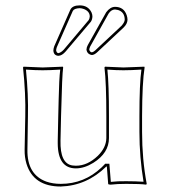

<svg xmlns="http://www.w3.org/2000/svg" viewBox="-20 -678 631 708"><path d="M372.1 -64Q299.8 6.8 204.1 9.8Q103.5 9.8 77.6 -74.2Q70.3 -98.6 70.8 -126L73.2 -249Q75.2 -332 64.9 -429.2L66.9 -432.1Q68.4 -432.1 137.2 -429.2L211.9 -432.1L212.9 -429.2Q209 -402.3 205.6 -265.1Q205.1 -256.3 205.1 -249L203.1 -159.2Q201.2 -75.2 246.6 -67.9Q252.9 -66.9 259.8 -66.9Q302.7 -66.9 340.8 -103.5Q371.6 -133.8 372.1 -168.9V-249Q372.1 -373.5 365.2 -429.2L367.2 -432.1Q368.7 -432.1 435.1 -429.2L512.2 -432.1L513.2 -429.2Q504.4 -375 503.9 -249V-191.9Q503.9 -91.3 521 0L519 2.9Q499.5 0 445.3 0Q411.6 0 388.2 2.9Q379.4 2.9 378.9 0L374 -64ZM320.8 -617.2Q320.3 -605.5 314.9 -597.7L222.7 -488.8Q208.5 -472.2 194.8 -472.2Q177.7 -473.6 176.8 -492.2Q177.2 -500 180.2 -507.8L239.3 -642.1Q247.1 -658.2 273.9 -658.2Q304.7 -658.2 317.4 -632.3Q320.8 -624.5 320.8 -617.2ZM450.2 -605Q449.7 -589.8 435.5 -576.2L337.4 -484.4Q327.6 -475.6 318.8 -475.1Q301.3 -478 298.8 -495.1Q299.3 -503.9 303.7 -511.7L371.6 -632.8Q386.2 -652.3 403.8 -652.8Q437 -652.8 447.3 -621.6Q450.2 -612.8 450.2 -605ZM364.7 -70.8 367.7 -74.2H383.3L388.7 -7.3Q414.6 -10.3 445.3 -9.8Q479.5 -9.8 509.3 -7.8Q494.1 -98.6 494.1 -191.9V-249Q494.1 -370.6 501.5 -421.4Q462.4 -418.9 435.1 -418.9Q407.7 -418.9 376 -421.4Q381.8 -367.2 381.8 -249V-168.9Q381.8 -113.8 324.2 -77.6Q291 -57.1 259.8 -57.1Q193.4 -57.1 192.9 -149.4Q192.9 -154.8 192.9 -159.2L194.8 -249.5Q195.8 -271.5 196.3 -310.5Q197.8 -387.2 202.1 -421.4Q165 -418.9 137.2 -418.9Q109.9 -418.9 75.7 -421.4Q85 -329.1 83 -249L81.1 -126Q79.6 -34.2 150.9 -8.3Q174.8 0 204.1 0Q290.5 0 354.5 -60.5Q360.4 -65.9 364.7 -70.8ZM311 -617.2Q311 -635.7 290 -644.5Q281.7 -647.5 273.9 -647.9Q253.4 -647 248.5 -637.7L189.5 -503.9Q187 -496.6 187 -492.2Q188.5 -483.4 194.8 -481.9Q205.1 -483.9 215.3 -495.1L307.1 -604Q310.5 -609.9 311 -617.2ZM439.9 -605Q439.9 -633.3 415.5 -641.1Q409.7 -642.6 403.8 -643.1Q390.1 -642.6 380.4 -627.9L312.5 -506.3Q309.6 -500 309.1 -495.1Q311 -486.3 318.8 -484.9Q324.7 -486.3 330.6 -491.7L428.7 -583.5Q439.5 -596.2 439.9 -605Z"/></svg>

Font: Linux Biolinum Outline O
Style: Bold
Weight: 700
Designer: Philipp H. Poll
Foundry: Philipp H. Poll
Version: Version 0.9.2